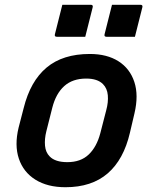

<svg xmlns="http://www.w3.org/2000/svg" viewBox="-20 -773 640 804"><path d="M356 -547Q428 -547 476 -516.5Q524 -486 542.5 -430Q561 -374 543 -298L524 -217Q498 -105 431 -47Q364 11 254 11Q179 11 128.5 -20.5Q78 -52 59 -108.5Q40 -165 58 -239L79 -320Q107 -433 175 -490Q243 -547 356 -547ZM341 -444Q284 -444 249 -412.5Q214 -381 199 -322L174 -223Q166 -191 168.5 -163Q171 -135 188 -118Q211 -94 262 -94Q318 -94 351.5 -126Q385 -158 400 -215L425 -312Q434 -345 431.5 -374Q429 -403 411 -421Q388 -444 341 -444ZM241 -753H360Q371 -753 368 -742L337 -619H218Q207 -619 210 -630ZM449 -753H568Q579 -753 576 -742L545 -619H426Q415 -619 418 -630Z"/></svg>

Font: Recursive Sn Lnr St SmB
Style: Italic
Weight: 600
Italic angle: -15°
Version: Version 1.079;hotconv 1.0.112;makeotfexe 2.5.65598; ttfautoh